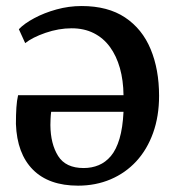

<svg xmlns="http://www.w3.org/2000/svg" viewBox="-20 -588 564 621"><path d="M232.5 12.5Q138 12.5 86.5 -39.2Q35 -91 31.5 -187Q31.5 -217.5 33 -240.2Q34.5 -263 38.5 -280H379.5Q379 -328 367.8 -367.8Q356.5 -407.5 335.5 -436.2Q314.5 -465 283.2 -480.8Q252 -496.5 211.5 -496.5Q170 -496.5 127.2 -481.8Q84.5 -467 61.5 -448.5L41 -493.5Q58.5 -512 90.8 -529.2Q123 -546.5 162.8 -557.5Q202.5 -568.5 244 -568.5Q329 -568.5 384.5 -531.5Q440 -494.5 467.2 -429Q494.5 -363.5 494.5 -278Q494.5 -212 475.2 -158.2Q456 -104.5 421 -66.5Q386 -28.5 337.8 -8Q289.5 12.5 232.5 12.5ZM250.5 -44.5Q277 -44.5 299.2 -53.8Q321.5 -63 338.8 -83.5Q356 -104 366.5 -139.2Q377 -174.5 379.5 -226.5H145.5Q144 -216 143.5 -202.8Q143 -189.5 143 -183.5Q143.5 -122.5 168 -83.5Q192.5 -44.5 250.5 -44.5Z"/></svg>

Font: Merriweather Medium
Style: Regular
Weight: 500
Version: Version 2.100